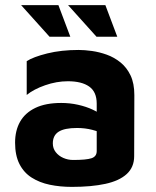

<svg xmlns="http://www.w3.org/2000/svg" viewBox="-20 -716 612 751"><path d="M261.1 15Q214.8 15 174.6 6.6Q134.5 -1.8 103.9 -21.3Q73.3 -40.7 56.1 -74.4Q39 -108.1 39 -158Q39 -205.3 58.6 -240Q78.3 -274.7 118.4 -294Q158.5 -313.3 219.5 -313.3Q253.5 -313.3 285.2 -306.2Q317 -299.1 342.6 -287.1Q368.2 -275.2 383 -261.1L389.3 -188.8Q369.1 -200.9 341 -208.1Q312.9 -215.4 281.2 -215.4Q232.2 -215.4 209.4 -200.8Q186.6 -186.3 186.6 -155Q186.6 -135.5 198 -120.9Q209.4 -106.2 227.6 -98.3Q245.8 -90.3 266.2 -90.3Q317.2 -90.3 337.7 -97Q358.3 -103.7 358.3 -125.1V-310.7Q358.3 -356.8 328.8 -377.5Q299.4 -398.2 245.5 -398.2Q201.3 -398.2 156.4 -382.5Q111.6 -366.8 84.5 -344.6V-476.8Q109.9 -493.3 164.7 -507Q219.5 -520.6 287.4 -520.6Q310.6 -520.6 339.6 -516.6Q368.7 -512.5 397.7 -502.1Q426.7 -491.7 451.3 -471.9Q475.9 -452 490.7 -420.9Q505.5 -389.8 505.5 -343.8L504.8 -105.3Q504.8 -62.1 475.8 -35.4Q446.7 -8.7 392.4 3.1Q338 15 261.1 15ZM173.7 -572.4 62.7 -695.8H208.5L255 -572.4ZM357.4 -572.4 246.4 -695.8H392.2L438.7 -572.4Z"/></svg>

Font: Maven Pro
Style: Regular
Weight: 400
Designer: Joe Prince
Foundry: Joe Prince
Version: Version 2.103